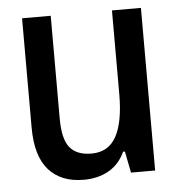

<svg xmlns="http://www.w3.org/2000/svg" viewBox="-45 -581 589 634"><g transform="rotate(-5 250.0 -264.5)"><path d="M208 10Q133 10 92 -36Q51 -82 51 -177V-539H146V-199Q146 -130 169 -102Q192 -74 241 -74Q297 -74 323 -121.5Q349 -169 349 -261V-539H445V0H365L351 -71H345Q326 -30 290.5 -10Q255 10 208 10Z"/></g></svg>

Font: Noto Sans Mono ExtraCondensed Medium
Style: Regular
Weight: 500
Width: 2
Designer: Monotype Design Team
Foundry: Monotype Imaging Inc.
Version: Version 2.014